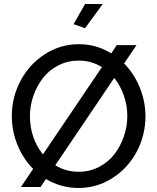

<svg xmlns="http://www.w3.org/2000/svg" viewBox="-20 -936 788 961"><path d="M494.1 -916 405.8 -794.9 348.1 -814.9 405.8 -916ZM601.1 -618.2Q651.9 -566.9 679.9 -497.1Q708 -427.2 708 -354Q708 -259.8 664.8 -177.7Q621.6 -95.7 543.9 -45.4Q466.3 4.9 373 4.9Q285.6 4.9 210 -40L183.1 0H85L146 -90.8Q95.2 -141.6 67.1 -211.4Q39.1 -281.2 39.1 -355Q39.1 -448.7 82.5 -531.2Q126 -613.8 203.9 -664.3Q281.7 -714.8 375 -714.8Q462.4 -714.8 537.1 -668.9L564 -710H663.1ZM129.9 -355Q129.9 -245.1 194.8 -163.1L490.2 -600.1Q437 -632.8 374 -632.8Q319.3 -632.8 272.5 -608.9Q225.6 -585 195.1 -545.7Q164.6 -506.3 147.2 -456.8Q129.9 -407.2 129.9 -355ZM374 -76.2Q428.7 -76.2 475.3 -100.3Q522 -124.5 552.5 -164.1Q583 -203.6 600.1 -253.4Q617.2 -303.2 617.2 -355Q617.2 -407.7 600.1 -457.3Q583 -506.8 551.8 -545.9L256.8 -108.9Q308.6 -76.2 374 -76.2Z"/></svg>

Font: Rawline Medium
Style: Regular
Weight: 500
Designer: Matt McInerney, Pablo Impallari, Rodrigo Fuenzalida
Foundry: Matt McInerney, Pablo Impallari, Rodrigo Fuenzalida
Version: Version 4.020;PS 004.020;hotconv 1.0.88;makeotf.lib2.5.64775